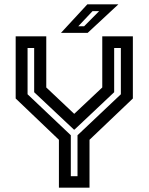

<svg xmlns="http://www.w3.org/2000/svg" viewBox="-20 -868 687 888"><path d="M252.5 0V-221.5L52.5 -412.5V-700H194V-463.5L328 -337H318.5L453 -463.5V-700H594.5V-412.5L394 -221.5V0ZM307.5 -53H338.5V-242.5L539 -432V-646H508V-441.5L324.5 -268.5H322L138 -441.5V-646H107.5V-432L307.5 -242.5ZM262 -716 384 -848H527.5L385.5 -716ZM342 -746.5H369L438.5 -816.5H408Z"/></svg>

Font: Tourney Thin SemiBold
Style: Regular
Weight: 600
Version: Version 1.015